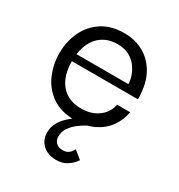

<svg xmlns="http://www.w3.org/2000/svg" viewBox="-147 -508 746 801"><g transform="rotate(30 225.5 -107.5)"><path d="M237 193Q213 193 193 183.5Q173 174 161 155.5Q149 137 149 111Q149 84 162.5 61.5Q176 39 196 22Q216 5 236.5 -6Q257 -17 271 -22.5Q285 -28 285 -28V1Q285 1 272 8Q259 15 241.5 28.5Q224 42 211 60.5Q198 79 198 103Q198 121 209.5 132.5Q221 144 241 144Q259 144 269 136.5Q279 129 283.5 121Q288 113 288 113L326 144Q326 144 316.5 156Q307 168 287.5 180.5Q268 193 237 193ZM223 10Q156 10 112.5 -20.5Q69 -51 48.5 -99.5Q28 -148 28 -200Q28 -257 50.5 -304.5Q73 -352 116.5 -380Q160 -408 221 -408Q274 -408 314.5 -385.5Q355 -363 379.5 -321Q404 -279 407 -222Q408 -218 408 -210.5Q408 -203 408 -197H90Q90 -126 124.5 -85.5Q159 -45 222 -45Q269 -45 302.5 -69Q336 -93 344 -134H407Q400 -93 376 -60Q352 -27 313 -8.5Q274 10 223 10ZM92 -232H342Q342 -248 335.5 -268.5Q329 -289 315 -308.5Q301 -328 278 -341Q255 -354 220 -354Q189 -354 166 -343.5Q143 -333 127.5 -315.5Q112 -298 103.5 -276Q95 -254 92 -232Z"/></g></svg>

Font: Darker Grotesque Light Medium
Style: Regular
Weight: 500
Version: Version 1.000;gftools[0.9.28]